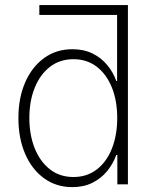

<svg xmlns="http://www.w3.org/2000/svg" viewBox="-20 -748 625 779"><path d="M476.1 -687.5H139.6V-727.5H499ZM273.4 11.2Q208 11.2 158.7 -24.7Q109.4 -60.5 82 -123.8Q54.7 -187 54.7 -269Q54.7 -351.1 82.3 -414.1Q109.9 -477.1 159.2 -512.7Q208.5 -548.3 273.4 -548.3Q319.8 -548.3 355.2 -531Q390.6 -513.7 415 -484.1Q439.5 -454.6 451.7 -419.4H455.1V-727.5H499V0H456.1V-119.1H451.7Q439 -83.5 414.6 -53.7Q390.1 -23.9 354.7 -6.3Q319.3 11.2 273.4 11.2ZM277.8 -29.8Q333 -29.8 373 -60.8Q413.1 -91.8 434.3 -146Q455.6 -200.2 455.6 -269.5Q455.6 -338.9 434.1 -392.6Q412.6 -446.3 372.8 -477.1Q333 -507.8 277.8 -507.8Q222.7 -507.8 182.6 -476.8Q142.6 -445.8 120.8 -391.8Q99.1 -337.9 99.1 -269.5Q99.1 -200.7 120.8 -146.5Q142.6 -92.3 182.6 -61Q222.7 -29.8 277.8 -29.8Z"/></svg>

Font: Inter 17pt ExtraLight
Style: Regular
Weight: 250
Version: Version 4.001;git-66647c0bb